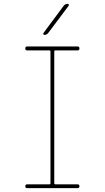

<svg xmlns="http://www.w3.org/2000/svg" viewBox="-20 -970 540 990"><path d="M235.4 -19.5Q240.2 -19.5 240.2 -25.4V-705.1Q240.2 -710 235.4 -710H120.1Q110.4 -710 110.4 -720.2Q110.4 -730.5 120.1 -730.5H379.9Q389.6 -730.5 389.6 -720.2Q389.6 -710 379.9 -710H264.6Q259.8 -710 259.8 -705.1V-25.4Q259.8 -20.5 264.6 -19.5H379.9Q389.6 -19.5 389.6 -9.8Q389.6 0 379.9 0H120.1Q110.4 0 110.4 -9.8Q110.4 -19.5 120.1 -19.5ZM209 -790Q205.1 -790 203.6 -793.5Q202.1 -796.9 204.1 -799.8L308.6 -940.4Q316.4 -950.2 329.1 -950.2Q333 -950.2 334.5 -946.8Q335.9 -943.4 334 -940.4L228.5 -799.8Q220.7 -790 209 -790Z"/></svg>

Font: Rounded Mgen+ 1mn thin
Style: Regular
Weight: 100
Designer: [Source Han Sans]
Ryoko NISHIZUKA  (kana & ideographs); Paul D. Hunt (Latin, Greek & Cyrillic); Wenlong ZHANG  (bopomofo
Version: Version 1.059.20150602